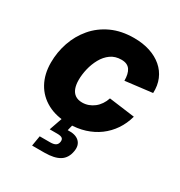

<svg xmlns="http://www.w3.org/2000/svg" viewBox="-176 -671 940 1000"><g transform="rotate(30 294.5 -171.5)"><path d="M268.1 10.7Q193.8 10.7 140.4 -18.1Q86.9 -46.9 58.3 -98.6Q29.8 -150.4 29.8 -219.7Q29.8 -281.7 49.8 -340.6Q69.8 -399.4 109.4 -446Q148.9 -492.7 207.5 -519.8Q266.1 -546.9 342.3 -546.9Q395 -546.9 437.7 -533Q480.5 -519 511 -492.9Q541.5 -466.8 556.9 -430.2Q572.3 -393.6 570.3 -348.1L408.7 -328.6Q408.7 -349.1 405 -365.2Q401.4 -381.3 393.6 -392.8Q385.7 -404.3 372.8 -410.2Q359.9 -416 341.3 -416Q304.2 -416 277.6 -397Q251 -377.9 233.9 -346.9Q216.8 -315.9 208.5 -280.8Q200.2 -245.6 200.2 -213.4Q200.2 -184.6 208 -163.6Q215.8 -142.6 232.4 -131.3Q249 -120.1 274.4 -120.1Q293.5 -120.1 311.3 -126.5Q329.1 -132.8 344.5 -144.8Q359.9 -156.7 371.3 -173.6Q382.8 -190.4 389.6 -211.4L544.9 -190.9Q532.2 -144.5 507.1 -107.4Q481.9 -70.3 446.3 -43.9Q410.6 -17.6 365.7 -3.4Q320.8 10.7 268.1 10.7ZM161.1 204.1 171.4 142.6H233.9Q255.4 142.6 266.4 135.7Q277.3 128.9 279.8 113.8Q282.2 98.6 273.9 91.8Q265.6 85 243.7 85H198.2L234.9 -20.5H295.4L292 0L281.7 42Q327.6 39.1 350.1 60.1Q372.6 81.1 366.2 118.7Q358.9 163.6 326.9 183.8Q294.9 204.1 233.9 204.1Z"/></g></svg>

Font: Inter 18pt ExtraBold
Style: Italic
Weight: 800
Italic angle: -9.3988°
Designer: Rasmus Andersson
Foundry: rsms
Version: Version 4.001;git-66647c0bb